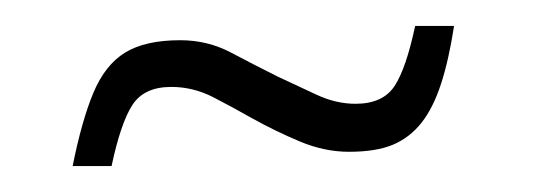

<svg xmlns="http://www.w3.org/2000/svg" viewBox="-20 -376 422 148"><path d="M36 -248Q43 -283 52 -304.5Q61 -326 76.5 -335.5Q92 -345 119 -345Q140 -345 158 -335.5Q176 -326 194 -317Q209 -310 224 -303Q239 -296 254 -296Q275 -296 284 -309.5Q293 -323 300 -356H330Q326 -330 320 -311.5Q314 -293 305 -281.5Q296 -270 283 -264.5Q270 -259 249 -259Q230 -259 211 -267Q192 -275 174 -285Q160 -293 144.5 -301Q129 -309 112 -309Q91 -309 82 -295Q73 -281 66 -248Z"/></svg>

Font: Saira UltraCondensed ExtraLight
Style: Italic
Weight: 250
Width: 1
Italic angle: -12°
Designer: Hector Gatti with collaboration of the Omnibus-Type team
Foundry: Omnibus-Type
Version: Version 1.101